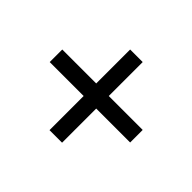

<svg xmlns="http://www.w3.org/2000/svg" viewBox="-99 -602 660 660"><g transform="rotate(45 231.0 -272.0)"><path d="M427 -303H262V-468H201V-303H36V-242H201V-76H262V-242H427Z"/></g></svg>

Font: Lisu Bosa ExtraLight
Style: Regular
Weight: 200
Designer: David Morse, Annie Olsen, Victor Gaultney, Frank Grießhammer (Latin)
Foundry: SIL International
Version: Version 2.000